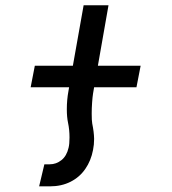

<svg xmlns="http://www.w3.org/2000/svg" viewBox="-20 -526 640 714"><path d="M145 85H165Q189 85 208.5 69.5Q228 54 235 23.5Q238.5 9.5 238.5 -14.5Q238.5 -43.5 233 -69.5Q228.5 -90.5 228.5 -120Q228.5 -154.5 234.5 -187L237 -201.5H94L109.5 -281.5H251L291 -506.5H383.5L344 -281.5H503L487.5 -201.5H330L326 -178Q324 -165.5 322.5 -144.5Q321 -123.5 321 -103.5Q321 -77 323 -66.5Q329.5 -35 330 -9.5Q330 12 326 31.5Q318.5 71.5 297.2 102.2Q276 133 242.2 150Q208.5 167 165.5 167H125.5Z"/></svg>

Font: JuliaMono SemiBoldItalic
Style: Regular
Weight: 600
Italic angle: -9°
Monospace: yes
Designer: cormullion
Foundry: corm
Version: Version 0.049; ttfautohint (v1.8.4)